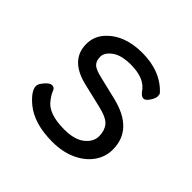

<svg xmlns="http://www.w3.org/2000/svg" viewBox="-136 -625 782 782"><g transform="rotate(45 255.0 -234.0)"><path d="M261 24Q157 24 98 -24Q53 -62 53 -90Q53 -102 69 -120.5Q85 -139 97 -139Q110 -139 115 -128Q122 -109 137 -90Q168 -46 260 -46Q319 -46 349.5 -70.5Q380 -95 380 -127Q380 -159 363.5 -179.5Q347 -200 295.5 -212Q244 -224 194 -236Q77 -263 77 -356Q77 -397 103 -428Q158 -492 264 -492Q370 -492 430 -427Q434 -423 434 -411Q434 -399 422 -381Q410 -363 399 -363Q387 -363 375 -379Q345 -425 266 -425Q210 -425 182 -404Q154 -383 154 -360Q154 -336 166 -323.5Q178 -311 217 -302L313 -279Q458 -245 458 -128Q458 -86 433.5 -51.5Q409 -17 364.5 3.5Q320 24 261 24Z"/></g></svg>

Font: LXGW WenKai Lite
Style: Bold
Weight: 700
Designer: LXGW / Fontworks Inc.
Foundry: LXGW / Fontworks Inc.
Version: Version 1.330;April 28, 2024